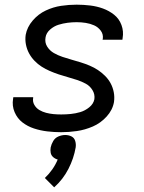

<svg xmlns="http://www.w3.org/2000/svg" viewBox="-20 -558 616 822"><path d="M242 8Q275 8 309.5 3Q344 -2 377.5 -16.5Q411 -31 436.5 -59Q462 -87 468 -121Q471 -143 467 -163.5Q463 -184 453.5 -201.5Q444 -219 430 -233Q416 -247 399.5 -258Q383 -269 364 -277Q345 -285 325.5 -291Q306 -297 286.5 -302.5Q267 -308 247.5 -314.5Q228 -321 210.5 -331Q193 -341 182 -358.5Q171 -376 175 -398Q178 -417 194.5 -431.5Q211 -446 230.5 -452Q250 -458 269.5 -460.5Q289 -463 308 -463Q328 -463 347 -460Q366 -457 383 -449.5Q400 -442 411.5 -426.5Q423 -411 420 -391Q419 -390 419 -388H504Q505 -392 505 -395Q510 -424 500 -451Q490 -478 468.5 -495Q447 -512 421 -521.5Q395 -531 366 -534.5Q337 -538 308 -538Q275 -538 241.5 -533Q208 -528 176 -513Q144 -498 120 -470Q96 -442 90 -409Q87 -388 91 -367.5Q95 -347 104.5 -329.5Q114 -312 128 -297.5Q142 -283 158.5 -272.5Q175 -262 193.5 -254Q212 -246 231.5 -239.5Q251 -233 271 -227.5Q291 -222 310.5 -215.5Q330 -209 347.5 -199.5Q365 -190 376 -172Q387 -154 384 -133Q380 -113 362 -98.5Q344 -84 323.5 -78Q303 -72 282.5 -70Q262 -68 242 -68Q225 -68 209 -69.5Q193 -71 177.5 -75Q162 -79 148.5 -87Q135 -95 127 -109Q119 -123 122 -139V-142H37Q36 -139 36 -135Q31 -105 42.5 -78Q54 -51 76 -34Q98 -17 125.5 -8Q153 1 182.5 4.5Q212 8 242 8ZM212 244Q250 210 273 165Q296 120 304 73Q306 59 302 45.5Q298 32 286 26Q274 20 259 20Q245 20 230.5 26Q216 32 208 45.5Q200 59 197 73Q195 85 197 96Q199 107 207.5 114.5Q216 122 227 125Q218 147 204 167Q190 187 172 204Z"/></svg>

Font: Iosevka Sparkle Oblique
Style: Regular
Weight: 400
Italic angle: -9°
Designer: Belleve Invis
Foundry: Belleve Invis
Version: Version 4.5.0; ttfautohint (v1.8.3)